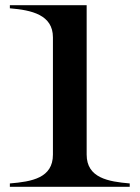

<svg xmlns="http://www.w3.org/2000/svg" viewBox="-20 -720 538 740"><path d="M18 -13V0H480V-13C398 -20 314 -34 314 -124V-700H18V-688C102 -681 184 -663 184 -576V-124C184 -34 103 -20 18 -13Z"/></svg>

Font: Sprat Extended Medium
Style: Regular
Weight: 500
Width: 9
Designer: Ethan Nakache
Foundry: Collletttivo
Version: Version 2.000;Glyphs 3.2 (3217)